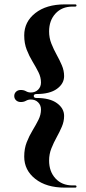

<svg xmlns="http://www.w3.org/2000/svg" viewBox="-20 -744 391 876"><path d="M134 -306Q134 -297 146.5 -297Q207.5 -297 240 -273.2Q272.5 -249.5 272.5 -215Q272.5 -190 262.2 -166Q252 -142 238.5 -117.8Q225 -93.5 214.5 -67.2Q204 -41 204 -11.5Q204 38.5 233.2 70.2Q262.5 102 311 102H323Q329 102 329 107Q329 112 323 112H275.5Q191.5 112 141 72.2Q90.5 32.5 90.5 -29.5Q90.5 -66 102 -95.2Q113.5 -124.5 128.8 -149.5Q144 -174.5 155.5 -197.5Q167 -220.5 167 -244.5Q167 -264 154 -277Q141 -290 120.5 -290Q108.5 -290 98.5 -284.2Q88.5 -278.5 75 -278.5Q61.5 -278.5 53.2 -286.5Q45 -294.5 45 -306Q45 -317.5 53.2 -325.5Q61.5 -333.5 75 -333.5Q88.5 -333.5 98.5 -327.8Q108.5 -322 120.5 -322Q141 -322 154 -335Q167 -348 167 -367.5Q167 -391.5 155.5 -414.5Q144 -437.5 128.8 -462.5Q113.5 -487.5 102 -516.8Q90.5 -546 90.5 -582.5Q90.5 -644.5 141 -684.2Q191.5 -724 275.5 -724H323Q329 -724 329 -719Q329 -714 323 -714H311Q262.5 -714 233.2 -682.2Q204 -650.5 204 -600.5Q204 -571 214.5 -544.8Q225 -518.5 238.5 -494.2Q252 -470 262.2 -446Q272.5 -422 272.5 -397Q272.5 -362.5 240 -338.8Q207.5 -315 146.5 -315Q134 -315 134 -306Z"/></svg>

Font: Fraunces 144pt S000 SemiBold
Style: Regular
Weight: 600
Version: Version 1.000; ttfautohint (v1.8.3)